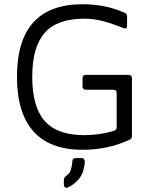

<svg xmlns="http://www.w3.org/2000/svg" viewBox="-20 -696 727 905"><path d="M369 10Q215 10 137.5 -77Q60 -164 60 -334Q60 -676 369 -676Q421 -676 470.5 -666.5Q520 -657 567 -636Q579 -632 579 -618V-576Q579 -556 560 -564Q517 -582 471 -595Q425 -608 377 -608Q250 -608 191 -541.5Q132 -475 132 -334Q132 -192 191 -125.5Q250 -59 377 -59Q448 -59 517 -79Q530 -83 530 -97V-257Q530 -273 514 -273H385Q369 -273 369 -289V-327Q369 -343 385 -343H586Q602 -343 602 -327V-55Q602 -42 590 -37Q538 -13 483 -1.5Q428 10 369 10ZM299 188Q291 191 286 186.5Q281 182 281 174V152Q281 141 292 133Q309 122 314.5 102.5Q320 83 321 65Q321 49 337 49H365Q373 49 377 56Q381 63 379 77Q373 125 349 151Q325 177 299 188Z"/></svg>

Font: Pitagon Sans
Style: Regular
Weight: 400
Designer: Travis Tran
Foundry: Pitagon
Version: Version 1.001; ttfautohint (v1.8.4.7-5d5b);gftools[0.9.26]